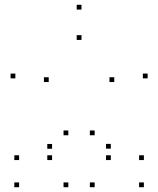

<svg xmlns="http://www.w3.org/2000/svg" viewBox="-20 -772 660 802"><path d="M457.3 -429.3V-449.3H437.3V-429.3ZM375.4 -207V-227H355.4V-207ZM375.4 10V-10H355.4V10ZM581 10V-10H561V10ZM581 -103.4V-123.4H561V-103.4ZM442.9 -103.4V-123.4H422.9V-103.4ZM442.9 -151V-171H422.9V-151ZM596.7 -444.7V-464.7H576.7V-444.7ZM320.4 -732V-752H300.4V-732ZM44.2 -444.7V-464.7H24.2V-444.7ZM197.5 -150.6V-170.6H177.5V-150.6ZM197.5 -103.4V-123.4H177.5V-103.4ZM59.8 -103.4V-123.4H39.8V-103.4ZM59.8 10V-10H39.8V10ZM265.4 10V-10H245.4V10ZM265.4 -207V-227H245.4V-207ZM183.5 -429.3V-449.3H163.5V-429.3ZM320.4 -605.2V-625.2H300.4V-605.2Z"/></svg>

Font: Monaspace Neon Dots Var
Style: Regular
Weight: 400
Designer: Riley Cran and the Lettermatic Team
Version: Version 1.100 (Monaspace Neon Dots)